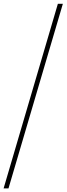

<svg xmlns="http://www.w3.org/2000/svg" viewBox="-64 -788 361 1040"><path d="M-44.5 232.5 249.5 -767.5H276.5L-18 232.5Z"/></svg>

Font: Newsreader 72pt ExtraLight
Style: Italic
Weight: 275
Italic angle: -17°
Designer: Hugues Gentile
Foundry: Production Type
Version: Version 1.003; ttfautohint (v1.8.3)